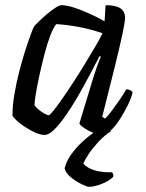

<svg xmlns="http://www.w3.org/2000/svg" viewBox="-20 -520 561 740"><path d="M152 0Q136 0 116 -9Q96 -18 76 -31Q56 -44 43 -56.5Q30 -69 28 -75Q28 -112 35.5 -156.5Q43 -201 54.5 -245.5Q66 -290 78 -327.5Q90 -365 99.5 -390Q109 -415 112 -419Q117 -425 131 -438.5Q145 -452 161.5 -466Q178 -480 193.5 -490Q209 -500 217 -500Q236 -500 263 -491.5Q290 -483 321.5 -469Q353 -455 383 -438L387 -500Q426 -500 444 -488Q462 -476 462 -451Q462 -436 451 -384.5Q440 -333 420 -253Q400 -173 374 -70L385 -63Q396 -73 410.5 -92.5Q425 -112 440.5 -134.5Q456 -157 467 -176Q475 -176 482.5 -172Q490 -168 491 -163Q486 -142 472.5 -114.5Q459 -87 442 -60.5Q425 -34 407 -17Q389 0 373 0Q359 0 339.5 -8Q320 -16 304.5 -26.5Q289 -37 286 -44L340 -222Q346 -241 351.5 -257Q357 -273 361.5 -284.5Q366 -296 369 -301L364 -304Q346 -270 324.5 -229Q303 -188 279.5 -147.5Q256 -107 232.5 -73.5Q209 -40 188.5 -20Q168 0 152 0ZM168 -76Q172 -76 186.5 -94Q201 -112 221.5 -141.5Q242 -171 265 -206.5Q288 -242 309.5 -277.5Q331 -313 349 -343.5Q367 -374 375 -392Q328 -408 281.5 -416.5Q235 -425 197 -427Q186 -415 174 -383.5Q162 -352 151.5 -311.5Q141 -271 132 -230Q123 -189 118 -158Q113 -127 113 -115Q122 -101 141 -88.5Q160 -76 168 -76ZM323 200Q316 200 295 190Q274 180 254 164Q234 148 229 129Q235 103 253.5 76.5Q272 50 297.5 26.5Q323 3 349 -14L409 -15Q382 2 359.5 26.5Q337 51 322 73.5Q307 96 301 111Q318 129 346.5 137Q375 145 412 144Q414 147 416 151Q418 155 416 162Q400 178 371.5 189Q343 200 323 200Z"/></svg>

Font: Texturina Medium 12pt
Style: Italic
Weight: 400
Italic angle: -11°
Version: Version 1.002